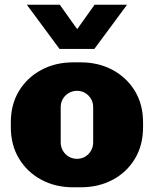

<svg xmlns="http://www.w3.org/2000/svg" viewBox="-20 -786 654 816"><path d="M291 10Q215 10 155 -22.5Q95 -55 60.5 -112.5Q26 -170 26 -245V-266Q26 -342 60.5 -399Q95 -456 155 -488.5Q215 -521 291 -521H323Q399 -521 459 -488.5Q519 -456 553.5 -399Q588 -342 588 -266V-245Q588 -169 553.5 -111.5Q519 -54 459 -22Q399 10 323 10ZM307 -111Q327 -111 342.5 -120.5Q358 -130 367 -146Q376 -162 376 -181V-330Q376 -350 367 -365.5Q358 -381 342.5 -390.5Q327 -400 307 -400Q288 -400 272 -390.5Q256 -381 247 -365.5Q238 -350 238 -330V-181Q238 -162 247 -146Q256 -130 272 -120.5Q288 -111 307 -111ZM520 -766 381 -578H233L94 -766H234L348 -606H268L382 -766Z"/></svg>

Font: Chivo Medium Black
Style: Regular
Weight: 900
Version: Version 2.002